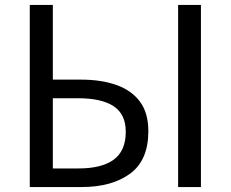

<svg xmlns="http://www.w3.org/2000/svg" viewBox="-20 -754 931 774"><path d="M100 0V-734H193V-433H307Q388 -433 449 -411.5Q510 -390 544 -344.5Q578 -299 578 -225Q578 -108 504.5 -54Q431 0 309 0ZM193 -75H297Q390 -75 438.5 -110.5Q487 -146 487 -223Q487 -293 438.5 -325.5Q390 -358 294 -358H193ZM698 0V-734H790V0Z"/></svg>

Font: Source Han Sans SC
Style: Regular
Weight: 400
Designer: Ryoko NISHIZUKA 西塚涼子 (kana, bopomofo & ideographs); Paul D. Hunt (Latin, Greek & Cyrillic); Sandoll Communications 산돌커뮤니
Foundry: Adobe
Version: Version 2.002;hotconv 1.0.116;makeotfexe 2.5.65601; ttfautoh